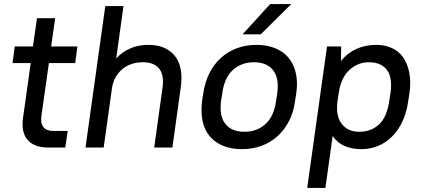

<svg xmlns="http://www.w3.org/2000/svg" viewBox="-20 -730 2085 950"><path d="M53 -500H143L163 -640H253L233 -500H363L352 -418H222L185 -157Q175 -82 245 -82H315L303 0H220Q149 0 116.5 -38Q84 -76 94 -147L132 -418H42Z M501 -700H591L555 -441Q584 -473 624.5 -490.5Q665 -508 714 -508Q801 -508 845 -453.5Q889 -399 874 -295L833 0H743L784 -295Q793 -359 767.5 -390.5Q742 -422 687 -422Q626 -422 585.5 -388Q545 -354 535 -300L493 0H403Z M1177 8Q1124 8 1084 -8.5Q1044 -25 1018 -55.5Q992 -86 982.5 -130.5Q973 -175 980 -231L986 -269Q994 -324 1016.5 -368.5Q1039 -413 1073.5 -444Q1108 -475 1152.5 -491.5Q1197 -508 1249 -508Q1301 -508 1341.5 -491.5Q1382 -475 1407.5 -444.5Q1433 -414 1443.5 -369.5Q1454 -325 1446 -269L1440 -231Q1433 -175 1410 -131Q1387 -87 1353 -56Q1319 -25 1274 -8.5Q1229 8 1177 8ZM1189 -78Q1252 -78 1294 -116.5Q1336 -155 1346 -231L1352 -269Q1362 -344 1331 -383Q1300 -422 1237 -422Q1174 -422 1132 -383.5Q1090 -345 1080 -269L1074 -231Q1064 -156 1095 -117Q1126 -78 1189 -78ZM1317 -710H1421L1270 -560H1180Z M1769 8Q1670 8 1626 -57L1590 200H1500L1598 -500H1668L1667 -428Q1699 -468 1743.5 -488Q1788 -508 1842 -508Q1884 -508 1918.5 -492.5Q1953 -477 1974.5 -446.5Q1996 -416 2005 -371.5Q2014 -327 2006 -269L2000 -231Q1992 -173 1971 -128.5Q1950 -84 1919 -53.5Q1888 -23 1849.5 -7.5Q1811 8 1769 8ZM1757 -78Q1817 -78 1856 -115Q1895 -152 1906 -231L1912 -269Q1923 -347 1894 -384.5Q1865 -422 1805 -422Q1751 -422 1710 -385Q1669 -348 1657 -276L1650 -231Q1640 -157 1670.5 -117.5Q1701 -78 1757 -78Z"/></svg>

Font: Retni Sans Medium
Style: Italic
Weight: 500
Italic angle: -8°
Designer: Vitaly Kuzmin
Foundry: ParaType Ltd.
Version: Version 1.00;June 10, 2019;FontCreator 11.5.0.2425 64-bit; t